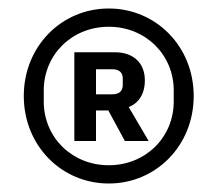

<svg xmlns="http://www.w3.org/2000/svg" viewBox="-20 -730 512 452"><path d="M236 -298C347 -298 436 -387 436 -504C436 -621 347 -710 236 -710C125 -710 36 -621 36 -504C36 -387 125 -298 236 -298ZM236 -341C149 -341 83 -407 83 -491V-517C83 -601 149 -667 236 -667C323 -667 389 -601 389 -517V-491C389 -407 323 -341 236 -341ZM206 -470H235L274 -398H330L283 -478C306 -487 321 -508 321 -541C321 -579 297 -607 250 -607H155V-398H206ZM206 -508V-567H244C260 -567 269 -560 269 -545V-530C269 -515 260 -508 244 -508Z"/></svg>

Font: IBM Plex Thai Looped Medium
Style: Regular
Weight: 500
Designer: Mike Abbink, Paul van der Laan, Pieter van Rosmalen, Ben Mitchell, Mark Frömberg
Foundry: Bold Monday
Version: Version 1.0